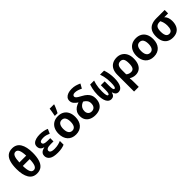

<svg xmlns="http://www.w3.org/2000/svg" viewBox="308 -2370 4184 4184"><g transform="rotate(-45 2400.0 -278.5)"><path d="M299 10Q172 10 110 -93Q48 -196 48 -378Q48 -500 73 -586.5Q98 -673 153 -719Q208 -765 299 -765Q427 -765 489.5 -663.5Q552 -562 552 -378Q552 -257 526.5 -170Q501 -83 445.5 -36.5Q390 10 299 10ZM299 -94Q353 -94 378 -152.5Q403 -211 405 -328H194Q196 -213 220 -153.5Q244 -94 299 -94ZM405 -435Q401 -548 376.5 -604.5Q352 -661 300 -661Q247 -661 223 -604.5Q199 -548 195 -435Z M941 10Q803 10 740.5 -34Q678 -78 678 -151Q678 -191 695 -217Q712 -243 741.5 -258.5Q771 -274 810 -282V-287Q776 -295 753 -312Q730 -329 718.5 -354.5Q707 -380 707 -412Q707 -464 738.5 -495Q770 -526 823 -540.5Q876 -555 941 -555Q998 -555 1054 -544Q1110 -533 1151 -514L1106 -410Q1071 -425 1033 -437Q995 -449 945 -449Q890 -449 862.5 -436Q835 -423 835 -395Q835 -362 868 -348Q901 -334 971 -334H1045V-234H963Q887 -234 853.5 -216.5Q820 -199 820 -165Q820 -146 833.5 -131.5Q847 -117 876 -109Q905 -101 952 -101Q1012 -101 1064 -114Q1116 -127 1150 -143V-28Q1113 -11 1060.5 -0.5Q1008 10 941 10Z M1500 10Q1439 10 1390.5 -10Q1342 -30 1308.5 -67Q1275 -104 1257.5 -155.5Q1240 -207 1240 -271Q1240 -358 1271.5 -422Q1303 -486 1362 -521Q1421 -556 1502 -556Q1581 -556 1639 -522.5Q1697 -489 1728.5 -425.5Q1760 -362 1760 -273Q1760 -210 1743 -158Q1726 -106 1693 -68.5Q1660 -31 1611.5 -10.5Q1563 10 1500 10ZM1502 -107Q1540 -107 1564.5 -127Q1589 -147 1601 -184.5Q1613 -222 1613 -273Q1613 -323 1601.5 -360.5Q1590 -398 1565.5 -418.5Q1541 -439 1502 -439Q1444 -439 1415.5 -394.5Q1387 -350 1387 -273Q1387 -222 1399.5 -185Q1412 -148 1438 -127.5Q1464 -107 1502 -107ZM1460 -621Q1464 -639 1468.5 -661Q1473 -683 1477 -707.5Q1481 -732 1484.5 -755Q1488 -778 1490 -797H1624V-785Q1615 -760 1602.5 -730Q1590 -700 1575 -668.5Q1560 -637 1543 -606H1460Z M2097 10Q2023 10 1964.5 -16Q1906 -42 1873 -92.5Q1840 -143 1840 -214Q1840 -283 1865.5 -329Q1891 -375 1934 -404Q1977 -433 2031 -449Q1984 -478 1949 -519Q1914 -560 1914 -615Q1914 -664 1942 -697Q1970 -730 2019.5 -747.5Q2069 -765 2132 -765Q2198 -765 2249 -750Q2300 -735 2352 -711L2295 -609Q2251 -631 2209 -644.5Q2167 -658 2126 -658Q2086 -658 2069 -642.5Q2052 -627 2052 -607Q2052 -589 2066.5 -572Q2081 -555 2110.5 -536Q2140 -517 2184 -494Q2244 -463 2283 -426Q2322 -389 2341 -345.5Q2360 -302 2360 -249Q2360 -160 2327 -102.5Q2294 -45 2235 -17.5Q2176 10 2097 10ZM2098 -105Q2153 -105 2183.5 -140Q2214 -175 2214 -240Q2214 -293 2187 -329Q2160 -365 2116 -390Q2088 -383 2058 -363Q2028 -343 2007.5 -308Q1987 -273 1987 -219Q1987 -187 2000 -161Q2013 -135 2038 -120Q2063 -105 2098 -105Z M2590 10Q2518 10 2479 -61.5Q2440 -133 2440 -270Q2440 -320 2445.5 -365.5Q2451 -411 2461 -455Q2471 -499 2486 -545H2608Q2593 -502 2583 -459Q2573 -416 2567.5 -367Q2562 -318 2562 -258Q2562 -181 2572 -142Q2582 -103 2604 -103Q2624 -103 2632 -135Q2640 -167 2640 -237V-370H2759V-237Q2759 -165 2767.5 -134Q2776 -103 2795 -103Q2818 -103 2828 -141.5Q2838 -180 2838 -258Q2838 -310 2833.5 -358Q2829 -406 2818.5 -452.5Q2808 -499 2791 -545H2915Q2938 -477 2949 -409.5Q2960 -342 2960 -272Q2960 -202 2950 -149.5Q2940 -97 2920.5 -61.5Q2901 -26 2873 -8Q2845 10 2809 10Q2766 10 2739.5 -16Q2713 -42 2702 -89H2698Q2686 -37 2658.5 -13.5Q2631 10 2590 10Z M3055 -274Q3055 -364 3085.5 -426.5Q3116 -489 3174 -522Q3232 -555 3313 -555Q3385 -555 3440.5 -522Q3496 -489 3528 -426Q3560 -363 3560 -273Q3560 -183 3533 -119.5Q3506 -56 3456 -23Q3406 10 3338 10Q3299 10 3263 -1Q3227 -12 3200 -29H3191Q3196 -7 3197.5 26Q3199 59 3199 103V240H3055ZM3310 -105Q3365 -105 3389 -145Q3413 -185 3413 -273Q3413 -362 3389 -401Q3365 -440 3310 -440Q3254 -440 3226.5 -402Q3199 -364 3199 -280V-148Q3221 -127 3250 -116Q3279 -105 3310 -105Z M3900 10Q3839 10 3790.5 -10Q3742 -30 3708.5 -67Q3675 -104 3657.5 -155.5Q3640 -207 3640 -271Q3640 -358 3671.5 -422Q3703 -486 3762 -521Q3821 -556 3902 -556Q3981 -556 4039 -522.5Q4097 -489 4128.5 -425.5Q4160 -362 4160 -273Q4160 -210 4143 -158Q4126 -106 4093 -68.5Q4060 -31 4011.5 -10.5Q3963 10 3900 10ZM3902 -107Q3940 -107 3964.5 -127Q3989 -147 4001 -184.5Q4013 -222 4013 -273Q4013 -323 4001.5 -360.5Q3990 -398 3965.5 -418.5Q3941 -439 3902 -439Q3844 -439 3815.5 -394.5Q3787 -350 3787 -273Q3787 -222 3799.5 -185Q3812 -148 3838 -127.5Q3864 -107 3902 -107Z M4489 10Q4412 10 4356 -21.5Q4300 -53 4270 -115Q4240 -177 4240 -268Q4240 -366 4274.5 -427.5Q4309 -489 4373.5 -517.5Q4438 -546 4526 -546H4783V-440H4665Q4700 -409 4716.5 -361Q4733 -313 4733 -260Q4733 -175 4705 -114.5Q4677 -54 4622.5 -22Q4568 10 4489 10ZM4487 -105Q4540 -105 4563 -146Q4586 -187 4586 -259Q4586 -313 4574.5 -358.5Q4563 -404 4542 -440H4517Q4451 -440 4419 -402.5Q4387 -365 4387 -271Q4387 -221 4397 -183.5Q4407 -146 4429 -125.5Q4451 -105 4487 -105Z"/></g></svg>

Font: Noto Sans Mono
Style: Bold
Weight: 700
Designer: Monotype Design Team
Foundry: Monotype Imaging Inc.
Version: Version 2.014